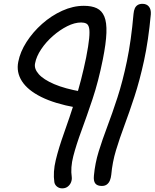

<svg xmlns="http://www.w3.org/2000/svg" viewBox="-20 -737 827 1023"><path d="M311.4 266.6Q295.6 266.6 283.9 257.3Q272.2 248 269.6 233.8Q261.6 180.4 277.1 116Q292.6 51.6 321.2 -28.3Q349.8 -108.2 381.7 -207.8Q413.6 -307.4 439 -430.8Q451.6 -495.2 455.1 -532.6Q458.6 -570 454.7 -588Q450.8 -606 439.7 -611.6Q428.6 -617.2 412.4 -617.2Q377.6 -617.2 338.2 -597.4Q298.8 -577.6 262.1 -545.5Q225.4 -513.4 199.6 -474.9Q173.8 -436.4 167 -400Q160.6 -371.4 186.1 -342.3Q211.6 -313.2 268.7 -288.7Q325.8 -264.2 413.8 -248.8Q425.6 -246.8 433 -239.1Q440.4 -231.4 442.4 -220.3Q444.4 -209.2 440.2 -197.6Q433.6 -180.2 416.4 -171.1Q399.2 -162 382.4 -164.6Q271.2 -184.8 199.5 -220.5Q127.8 -256.2 96.9 -304.3Q66 -352.4 77.4 -408Q87.6 -460.8 121.4 -513.5Q155.2 -566.2 204.3 -609.8Q253.4 -653.4 311.3 -679.7Q369.2 -706 426.8 -706Q468.8 -706 495.8 -693.1Q522.8 -680.2 535.9 -649Q549 -617.8 547 -561.9Q545 -506 527.8 -420Q504.4 -303.2 473.1 -209.5Q441.8 -115.8 414 -40.6Q386.2 34.6 370.5 95.4Q354.8 156.2 362.4 207.2Q363.8 220.8 358.3 234.5Q352.8 248.2 340.8 257.4Q328.8 266.6 311.4 266.6ZM522.4 253.8Q498.6 253.8 488 240.8Q477.4 227.8 480.4 198.4Q486.4 132.8 505.9 69.9Q525.4 7 551.8 -62.9Q578.2 -132.8 605.9 -217.8Q633.6 -302.8 656.3 -411.7Q679 -520.6 691.4 -662.8Q693 -680.4 698.2 -692.2Q703.4 -704 713.6 -710.3Q723.8 -716.6 739 -716.6Q761.4 -716.6 773.4 -701.8Q785.4 -687 783.6 -660.8Q770.8 -521.2 747.5 -414.3Q724.2 -307.4 696.6 -223Q669 -138.6 643.1 -69.1Q617.2 0.4 598 63.8Q578.8 127.2 572.8 194.4Q571 211 565.6 224.3Q560.2 237.6 549.7 245.7Q539.2 253.8 522.4 253.8Z"/></svg>

Font: Shantell Sans Light
Style: Italic
Weight: 300
Italic angle: -11°
Designer: Stephen Nixon, Anya Danilova, Shantell Martin
Foundry: Arrow Type
Version: Version 1.008;[ac192a2d6]